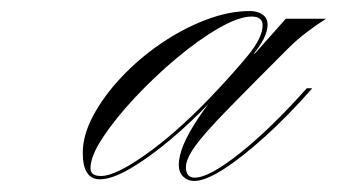

<svg xmlns="http://www.w3.org/2000/svg" viewBox="-20 -579 611 348"><path d="M161 -254Q130 -254 130 -302Q130 -334 149 -369.5Q168 -405 200 -439Q232 -473 271.5 -500Q311 -527 353 -543Q395 -559 433 -559Q447 -559 456 -552.5Q465 -546 465 -534Q465 -511 435.5 -476Q406 -441 361 -394Q327 -358 289 -326Q251 -294 217 -274Q183 -254 161 -254ZM163 -260Q189 -260 243.5 -298.5Q298 -337 358 -399Q402 -445 429 -478Q456 -511 456 -533Q456 -549 436 -549Q413 -549 376.5 -528Q340 -507 300 -473.5Q260 -440 224.5 -402Q189 -364 166.5 -330Q144 -296 144 -274Q144 -260 163 -260ZM546 -419Q503 -370 461 -332Q419 -294 385.5 -272.5Q352 -251 332 -251Q320 -251 312 -259Q304 -267 304 -280Q304 -312 339.5 -365Q375 -418 437 -482H442L498 -545H571Q555 -535 536.5 -521Q518 -507 502 -491Q432 -421 391.5 -379.5Q351 -338 334 -314.5Q317 -291 317 -276Q317 -257 333 -257Q359 -257 415 -301.5Q471 -346 536 -419Z"/></svg>

Font: Ballet
Style: Regular
Weight: 400
Designer: Maximiliano R. Sproviero
Foundry: Omnibus-Type
Version: Version 1.100